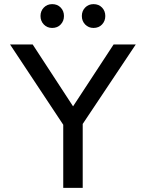

<svg xmlns="http://www.w3.org/2000/svg" viewBox="-20 -909 705 929"><path d="M301.5 -282 28.5 -694H138L358 -357H309L529.8 -694H637L362 -282ZM286 0V-344.2H380.2V0ZM232.5 -773.8Q208.2 -773.8 192.1 -790.5Q176 -807.2 176 -831.5Q176 -856 192.1 -872.5Q208.2 -889 232.5 -889Q257.8 -889 273.6 -872.5Q289.5 -856 289.5 -831.5Q289.5 -807.2 273.6 -790.5Q257.8 -773.8 232.5 -773.8ZM432.5 -773.8Q408.2 -773.8 392.1 -790.5Q376 -807.2 376 -831.5Q376 -856 392.1 -872.5Q408.2 -889 432.5 -889Q457.8 -889 473.6 -872.5Q489.5 -856 489.5 -831.5Q489.5 -807.2 473.6 -790.5Q457.8 -773.8 432.5 -773.8Z"/></svg>

Font: Outfit Thin
Style: Regular
Weight: 100
Designer: Rodrigo Fuenzalida
Foundry: fragTYPE
Version: Version 1.100;gftools[0.9.27]